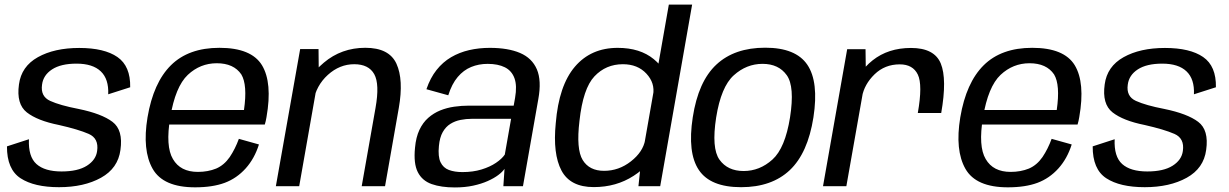

<svg xmlns="http://www.w3.org/2000/svg" viewBox="-20 -805 5315 830"><path d="M235.2 4.2Q342.9 4.2 416.6 -36.6Q490.2 -77.4 500.7 -157.1Q512.9 -243 466.3 -278.2Q419.8 -313.5 319.4 -334.1Q239.7 -349.4 197 -368.8Q154.3 -388.3 161.8 -439.3Q167 -480.2 205.2 -505.1Q243.4 -529.9 310.8 -529.9Q381 -529.9 415.8 -496.4Q450.7 -463 447.8 -397.4L542.8 -427.8Q544.5 -519.2 487.6 -558.5Q430.8 -597.7 322.5 -597.7Q215.1 -597.7 143.7 -557.8Q72.3 -517.9 62 -440.2Q50.1 -355.4 95.8 -319.3Q141.6 -283.3 234.6 -264.7Q319.2 -245.5 363.4 -226.2Q407.7 -206.8 399.9 -152.5Q394.9 -113.6 355.7 -88.7Q316.6 -63.8 246.1 -63.8Q173.5 -63.8 137.6 -95.9Q101.7 -128.1 105.1 -203.1L10.1 -172.3Q9.6 -73.1 68.9 -34.4Q128.1 4.2 235.2 4.2Z M823.5 4.8 835.4 -61.9Q759.6 -61.9 727.6 -117.4Q694.9 -172.1 715.9 -297.5Q738 -430.5 791.8 -481.3Q845.4 -531.6 917 -531.6Q990.4 -531.6 1023.2 -483.3Q1050.4 -438.3 1034.7 -329.6H710.7L699.7 -266.6H1124.7Q1129.3 -281.7 1132.1 -299Q1158.2 -447.6 1112.4 -523.2Q1066.3 -598.3 928.6 -598.3Q795.2 -598.3 719 -523Q643 -447.8 617.7 -297.7Q594.2 -155.6 640 -75.1Q685.5 4.8 823.5 4.8ZM835.4 -61.9 823.5 4.8Q898.9 4.8 951.5 -14.7Q1003.4 -34.1 1042.1 -77.1Q1080.1 -119.4 1099.4 -180.5L1012.6 -204.8Q996.7 -161.2 973.1 -126Q948.8 -91 914.4 -76.3Q878.9 -61.9 835.4 -61.9Z M1172.5 0H1273.4L1358.1 -481.1L1357 -593H1277.6ZM1543.6 0H1644.5L1704.1 -339Q1725.3 -460.4 1693.9 -529.4Q1662.4 -598.4 1559.4 -598.4Q1455.9 -598.4 1379.7 -533.9Q1303.5 -469.4 1290.6 -396.7L1334.2 -365.3Q1346.5 -435.3 1397.4 -481.4Q1448.3 -527.4 1511.3 -527.4Q1573.8 -527.4 1597.8 -484.4Q1621.7 -441.4 1603.3 -338.3Z M1946.2 5.3Q1989.7 5.3 2025.3 -2.4Q2060.9 -10.1 2088.4 -22.4Q2115.8 -34.6 2134.2 -48.5Q2152.5 -62.3 2161 -75.2L2156 0H2240.7L2307.2 -377.2Q2321.6 -457 2300.8 -505.4Q2279.9 -553.9 2228.2 -576Q2176.5 -598.1 2097.4 -598.1Q2050.4 -598.1 2008.2 -588.4Q1965.9 -578.6 1930.1 -557.7Q1894.3 -536.7 1867.2 -502.5Q1840.1 -468.4 1823.4 -419.3L1917.8 -393.1Q1933.3 -442.3 1958.6 -472.1Q1983.8 -501.9 2016.7 -515.4Q2049.6 -528.9 2087.9 -528.9Q2132.9 -528.9 2162.5 -514.1Q2192.2 -499.2 2204 -466.8Q2215.8 -434.4 2206.6 -381.8L2200.6 -348.3H2006.9Q1975.6 -348.3 1943.8 -343.8Q1912 -339.3 1883.2 -327.7Q1854.5 -316 1831.3 -295.6Q1808.1 -275.3 1793.1 -243.5Q1778.1 -211.7 1774.1 -166.6Q1767.2 -98.1 1786.1 -60.9Q1805 -23.7 1846.2 -9.2Q1887.3 5.3 1946.2 5.3ZM1979.1 -61.1Q1945.4 -61.1 1920.7 -70.2Q1896 -79.4 1884.4 -103.8Q1872.8 -128.2 1877.4 -174.1Q1880.8 -210.9 1893.9 -234Q1907 -257.1 1927 -269.5Q1946.9 -281.9 1970.9 -286.6Q1994.8 -291.4 2020.2 -291.4H2189.4L2162.2 -136.8Q2149.7 -118.4 2123.9 -101Q2098.1 -83.5 2061.4 -72.3Q2024.7 -61.1 1979.1 -61.1Z M2739.9 0H2834L2972 -785H2871.3L2749.6 -92ZM2546.7 3.8Q2644 3.8 2719.1 -44.9Q2794.2 -93.5 2803.9 -146.2L2769 -200.3Q2759.7 -148.4 2707.5 -107.5Q2655.3 -66.5 2591.3 -66.5Q2527.6 -66.5 2498.9 -113.3Q2470.3 -160 2485 -282.2Q2500.3 -422.6 2549.8 -475Q2599.3 -527.4 2672.7 -527.4Q2736.6 -527.4 2774.4 -486.6Q2812.2 -445.9 2803.3 -394.5L2856 -447.7Q2865.7 -500.3 2806.3 -549.2Q2747 -598.1 2650.2 -598.1Q2534.7 -598.1 2465.2 -516.7Q2395.8 -435.3 2382.5 -272.5Q2369.2 -139.8 2407.1 -68Q2445 3.8 2546.7 3.8Z M3183.7 4.2Q3316 4.2 3394.1 -69.4Q3472.1 -142.9 3496.4 -297.8Q3520 -451.3 3470 -525.1Q3420.1 -598.8 3287.9 -598.8Q3155.1 -598.8 3076.8 -525.8Q2998.5 -452.9 2974.7 -297.8Q2951.1 -144.5 3001.1 -70.1Q3051 4.2 3183.7 4.2ZM3194.7 -65.7Q3125.3 -65.7 3090.2 -114.8Q3055.2 -163.9 3075.9 -297.3Q3097.1 -430.1 3152.1 -479.5Q3207 -529 3276.4 -529Q3346.1 -529 3381.1 -479.9Q3416.2 -430.9 3395.2 -297.3Q3374 -164.7 3319.1 -115.2Q3264.1 -65.7 3194.7 -65.7Z M3947.6 -316.5H4048.8Q4074.5 -463.2 4046.9 -530.5Q4019.2 -597.7 3918 -597.7Q3819.8 -597.7 3752.3 -544.2Q3684.8 -490.7 3671.4 -414.4L3706.4 -386.2Q3716.2 -440.5 3760.6 -483.7Q3805 -526.8 3869.6 -526.8Q3926.4 -526.8 3947.7 -482.6Q3969.1 -438.3 3947.6 -316.5ZM3537.8 0H3638.7L3723.1 -477.8L3721.6 -592.4H3642.3Z M4337 4.8 4348.9 -61.9Q4273.1 -61.9 4241.1 -117.4Q4208.4 -172.1 4229.4 -297.5Q4251.5 -430.5 4305.3 -481.3Q4358.9 -531.6 4430.5 -531.6Q4503.9 -531.6 4536.7 -483.3Q4563.9 -438.3 4548.2 -329.6H4224.2L4213.2 -266.6H4638.2Q4642.8 -281.7 4645.6 -299Q4671.7 -447.6 4625.9 -523.2Q4579.8 -598.3 4442.1 -598.3Q4308.7 -598.3 4232.5 -523Q4156.5 -447.8 4131.2 -297.7Q4107.7 -155.6 4153.5 -75.1Q4199 4.8 4337 4.8ZM4348.9 -61.9 4337 4.8Q4412.4 4.8 4465 -14.7Q4516.9 -34.1 4555.6 -77.1Q4593.6 -119.4 4612.9 -180.5L4526.1 -204.8Q4510.2 -161.2 4486.6 -126Q4462.3 -91 4427.9 -76.3Q4392.4 -61.9 4348.9 -61.9Z M4928.7 4.2Q5036.4 4.2 5110.1 -36.6Q5183.7 -77.4 5194.2 -157.1Q5206.4 -243 5159.8 -278.2Q5113.3 -313.5 5012.9 -334.1Q4933.2 -349.4 4890.5 -368.8Q4847.8 -388.3 4855.3 -439.3Q4860.5 -480.2 4898.7 -505.1Q4936.9 -529.9 5004.3 -529.9Q5074.5 -529.9 5109.3 -496.4Q5144.2 -463 5141.3 -397.4L5236.3 -427.8Q5238 -519.2 5181.1 -558.5Q5124.3 -597.7 5016 -597.7Q4908.6 -597.7 4837.2 -557.8Q4765.8 -517.9 4755.5 -440.2Q4743.6 -355.4 4789.3 -319.3Q4835.1 -283.3 4928.1 -264.7Q5012.7 -245.5 5056.9 -226.2Q5101.2 -206.8 5093.4 -152.5Q5088.4 -113.6 5049.2 -88.7Q5010.1 -63.8 4939.6 -63.8Q4867 -63.8 4831.1 -95.9Q4795.2 -128.1 4798.6 -203.1L4703.6 -172.3Q4703.1 -73.1 4762.4 -34.4Q4821.6 4.2 4928.7 4.2Z"/></svg>

Font: Anybody Thin
Style: Italic
Weight: 100
Italic angle: -10°
Designer: Tyler Finck
Foundry: Etcetera Type Company
Version: Version 1.114;gftools[0.9.25]